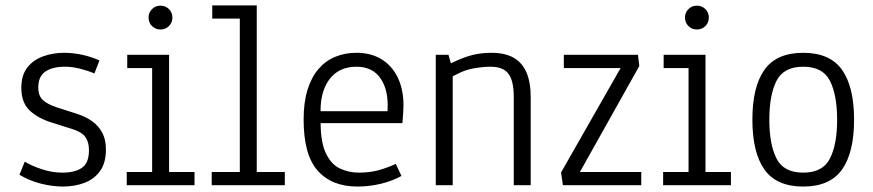

<svg xmlns="http://www.w3.org/2000/svg" viewBox="-20 -683 3219 708"><path d="M212.4 4.9Q171.9 4.9 128.9 -6.3Q85.9 -17.6 51.8 -38.6L71.3 -86.9Q96.7 -71.3 134.8 -58.8Q172.9 -46.4 209.5 -46.4Q256.8 -46.4 282.5 -64.5Q308.1 -82.5 308.1 -129.4Q308.1 -158.2 295.2 -177.2Q282.2 -196.3 245.6 -207.5L172.4 -230.5Q119.1 -247.1 88.9 -276.1Q58.6 -305.2 58.6 -358.9Q58.6 -405.8 80.8 -434.1Q103 -462.4 139.2 -475.3Q175.3 -488.3 216.8 -488.3Q250.5 -488.3 284.4 -480.7Q318.4 -473.1 346.7 -460L328.1 -412.1Q305.7 -421.9 276.1 -429.4Q246.6 -437 220.2 -437Q172.9 -437 147 -418.9Q121.1 -400.9 121.1 -360.4Q121.1 -330.6 137.5 -314.7Q153.8 -298.8 190.9 -286.6L262.7 -263.7Q296.4 -252.9 320.6 -235.4Q344.7 -217.8 357.7 -192.4Q370.6 -167 370.6 -132.3Q370.6 -81.5 348.4 -51.5Q326.2 -21.5 290.3 -8.3Q254.4 4.9 212.4 4.9Z M447.3 0V-48.8H541V-432.1H449.2V-481H603.5V-48.8H697.3V0ZM571.8 -574.2Q553.2 -574.2 540.5 -586.9Q527.8 -599.6 527.8 -618.2Q527.8 -636.7 540.5 -649.4Q553.2 -662.1 571.8 -662.1Q590.3 -662.1 603 -649.4Q615.7 -636.7 615.7 -618.2Q615.7 -599.6 603 -586.9Q590.3 -574.2 571.8 -574.2Z M760.7 0V-48.8H864.3V-614.3H762.7V-663.1H926.8V-48.8H1030.3V0Z M1297.9 4.9Q1203.6 4.9 1151.6 -53.5Q1099.6 -111.8 1099.6 -242.2Q1099.6 -305.7 1114 -352.1Q1128.4 -398.4 1154.5 -428.7Q1180.7 -459 1216.3 -473.6Q1252 -488.3 1294.4 -488.3Q1348.6 -488.3 1387.5 -464.1Q1426.3 -439.9 1447 -396.5Q1467.8 -353 1467.8 -294.9Q1467.8 -284.2 1466.8 -267.3Q1465.8 -250.5 1463.9 -229H1140.1L1162.6 -255.4Q1159.7 -168.5 1179.2 -123.5Q1198.7 -78.6 1231.9 -62.5Q1265.1 -46.4 1303.2 -46.4Q1343.8 -46.4 1376.2 -55.4Q1408.7 -64.5 1439.5 -78.6L1460.4 -34.2Q1428.2 -16.1 1385.5 -5.6Q1342.8 4.9 1297.9 4.9ZM1409.2 -251V-278.3Q1413.1 -350.6 1383.3 -393.8Q1353.5 -437 1294.9 -437Q1227.5 -437 1192.6 -387.7Q1157.7 -338.4 1162.6 -253.9L1140.1 -272.9H1431.6Z M1586.9 0V-481H1633.8L1642.6 -449.7Q1691.9 -473.1 1724.1 -480.7Q1756.3 -488.3 1792 -488.3Q1841.8 -488.3 1873.8 -470.2Q1905.8 -452.1 1921.4 -415.8Q1937 -379.4 1937 -323.7V0H1874.5V-326.2Q1874.5 -384.3 1855.2 -410.6Q1835.9 -437 1788.6 -437Q1758.8 -437 1720.5 -429.7Q1682.1 -422.4 1631.3 -390.6L1649.4 -423.3V0Z M2055.7 0 2048.8 -46.9 2282.2 -456.1 2291.5 -432.1H2059.1V-481H2332.5L2337.4 -439.5L2105 -24.9L2095.7 -48.8H2344.7V0Z M2425.3 0V-48.8H2519V-432.1H2427.2V-481H2581.5V-48.8H2675.3V0ZM2549.8 -574.2Q2531.2 -574.2 2518.6 -586.9Q2505.9 -599.6 2505.9 -618.2Q2505.9 -636.7 2518.6 -649.4Q2531.2 -662.1 2549.8 -662.1Q2568.4 -662.1 2581.1 -649.4Q2593.8 -636.7 2593.8 -618.2Q2593.8 -599.6 2581.1 -586.9Q2568.4 -574.2 2549.8 -574.2Z M2941.9 4.9Q2843.3 4.9 2798.8 -57.9Q2754.4 -120.6 2754.4 -241.7Q2754.4 -362.8 2798.8 -425.5Q2843.3 -488.3 2941.9 -488.3Q3040.5 -488.3 3085 -425.5Q3129.4 -362.8 3129.4 -241.7Q3129.4 -120.6 3085 -57.9Q3040.5 4.9 2941.9 4.9ZM2941.9 -46.4Q3014.2 -46.4 3040.5 -98.6Q3066.9 -150.9 3066.9 -241.7Q3066.9 -332.5 3040.5 -384.8Q3014.2 -437 2941.9 -437Q2869.6 -437 2843.3 -384.8Q2816.9 -332.5 2816.9 -241.7Q2816.9 -150.9 2843.3 -98.6Q2869.6 -46.4 2941.9 -46.4Z"/></svg>

Font: Anaheim
Style: Regular
Weight: 400
Designer: Vernon Adams
Foundry: Vernon Adams
Version: Version 2.001